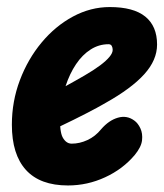

<svg xmlns="http://www.w3.org/2000/svg" viewBox="-20 -530 478 558"><path d="M177.5 9Q96.5 9 55.5 -36Q14.5 -81 14.5 -167.5Q14.5 -235.5 37.8 -297Q61 -358.5 101 -406.5Q141 -454.5 192.2 -482Q243.5 -509.5 299 -509.5Q368 -509.5 402.2 -481.8Q436.5 -454 436.5 -400.5Q436.5 -378 427.2 -356.5Q418 -335 399.2 -314.2Q380.5 -293.5 352.5 -272.8Q324.5 -252 287 -231Q264 -217.5 229.5 -199.8Q195 -182 155 -163Q155.5 -154.5 156.8 -147.8Q158 -141 160 -135.5Q164 -125.5 171.2 -119Q178.5 -112.5 188.5 -112.5Q211.5 -112.5 234.2 -123Q257 -133.5 274 -154.5Q296.5 -180.5 322.8 -188Q349 -195.5 370.5 -179.5Q381 -172 388 -157Q395 -142 392.8 -122.2Q390.5 -102.5 371.5 -79.5Q337 -38.5 285.5 -14.8Q234 9 177.5 9ZM170.5 -279.5Q184.5 -287 198 -294.8Q211.5 -302.5 225.5 -310.5Q253 -326.5 271 -340Q289 -353.5 298.2 -364.8Q307.5 -376 307.5 -385Q307.5 -391.5 304.8 -396.5Q302 -401.5 295.5 -401.5Q267.5 -401.5 243.5 -386.2Q219.5 -371 201 -343.5Q182.5 -316 170.5 -279.5Z"/></svg>

Font: Edu AU VIC WA NT Pre
Style: Bold
Weight: 700
Designer: Tina and Corey Anderson, Eben Sorkin, Mirko Velimirovic
Foundry: Google for Education
Version: Version 1.001